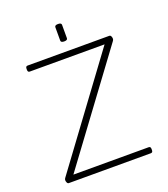

<svg xmlns="http://www.w3.org/2000/svg" viewBox="-154 -970 945 1079"><g transform="rotate(-20 319.0 -430.5)"><path d="M71 0Q64 0 60.5 -7.5Q57 -15 57 -22Q57 -29 62 -35L526 -664H79Q67 -664 67 -678V-686Q67 -700 79 -700H567Q574 -700 577.5 -693Q581 -686 581 -678Q581 -671 576 -665L111 -36H561Q573 -36 573 -22V-14Q573 0 561 0ZM319 -757Q299 -757 299 -769V-849Q299 -861 319 -861Q339 -861 339 -849V-769Q339 -757 319 -757Z"/></g></svg>

Font: Asap Semi Expanded Thin
Style: Regular
Weight: 100
Width: 6
Designer: Pablo Cosgaya
Foundry: Omnibus-Type
Version: Version 3.001; ttfautohint (v1.8.4.7-5d5b)